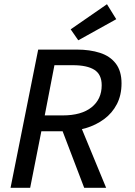

<svg xmlns="http://www.w3.org/2000/svg" viewBox="-20 -890 640 910"><path d="M30 0 161 -655H344Q406 -655 454 -639.5Q502 -624 529 -588.5Q556 -553 556 -495Q556 -439 534 -396.5Q512 -354 473.5 -325.5Q435 -297 386 -282.5Q337 -268 284 -268H176L123 0ZM192 -343H277Q366 -343 414 -381.5Q462 -420 462 -486Q462 -537 427.5 -559Q393 -581 325 -581H238ZM271 -283 350 -322 483 0H379ZM351 -699 315 -751 487 -870 531 -799Z"/></svg>

Font: Source Code Pro ExtraLight Medium
Style: Italic
Weight: 500
Italic angle: -11°
Monospace: yes
Version: Version 1.016;hotconv 1.0.116;makeotfexe 2.5.65601